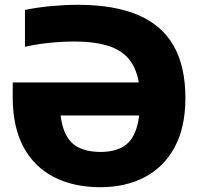

<svg xmlns="http://www.w3.org/2000/svg" viewBox="-20 -770 830 800"><path d="M397.5 10Q288 10 206 -31.5Q124 -73 78.5 -156.2Q33 -239.5 33 -365V-426.5H622.5V-289H161L228.5 -358Q228.5 -276.5 246.5 -228Q264.5 -179.5 302.2 -158.2Q340 -137 399.5 -137Q454 -137 490.5 -157.2Q527 -177.5 545.2 -225.5Q563.5 -273.5 563.5 -357.5Q563.5 -448 533.2 -500.5Q503 -553 442.2 -575Q381.5 -597 289.5 -597Q240.5 -597 186 -591.5Q131.5 -586 84 -575V-728.5Q136.5 -739.5 194.2 -744.8Q252 -750 305.5 -750Q454 -750 553.5 -708.2Q653 -666.5 702.8 -580.5Q752.5 -494.5 752.5 -361.5Q752.5 -240 708.2 -157.5Q664 -75 584.2 -32.5Q504.5 10 397.5 10Z"/></svg>

Font: Encode Sans SC Condensed Thin ExtraBold
Style: Regular
Weight: 800
Version: Version 3.002